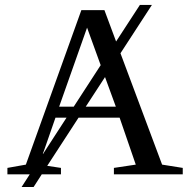

<svg xmlns="http://www.w3.org/2000/svg" viewBox="-20 -701 762 772"><path d="M714.8 0H438V-25.9L525.9 -39.1L460.9 -228H295.9L169.9 -34.2L225.1 -25.9V0H147.9L115.2 50.8H66.9L99.6 0H9.8V-25.9L84 -39.1L307.1 -660.2H399.9L446.8 -534.2L542.5 -681.2H590.8L464.4 -486.8L631.8 -39.1L714.8 -25.9ZM330.1 -589.8 217.8 -272H276.4L384.8 -439ZM445.8 -272 402.3 -391.1 324.7 -272ZM203.1 -228 156.2 -93.3 152.3 -84 153.8 -82.5 155.8 -86.4 247.6 -228Z"/></svg>

Font: Times New Roman
Style: Regular
Weight: 400
Designer: Steve Matteson
Foundry: Ascender Corporation
Version: Version 2.00.3